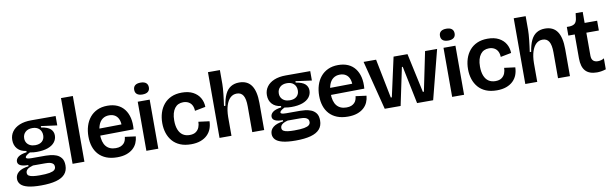

<svg xmlns="http://www.w3.org/2000/svg" viewBox="-52 -1279 6426 2011"><g transform="rotate(-10 3161.5 -274.0)"><path d="M259 166Q172 166 119.5 152.5Q67 139 44 114Q21 89 21 55Q21 11 56.5 -17.5Q92 -46 163 -55V-68Q108 -68 80 -82Q52 -96 52 -124Q52 -152 79 -173Q106 -194 169 -203V-217Q109 -224 76 -260.5Q43 -297 43 -354Q43 -404 70.5 -442.5Q98 -481 149.5 -502.5Q201 -524 274 -524H534V-424L363 -447V-432Q433 -421 462 -394Q491 -367 491 -326Q491 -286 466.5 -254.5Q442 -223 394 -205.5Q346 -188 276 -188Q259 -188 242 -189.5Q225 -191 202 -195Q176 -182 163.5 -171Q151 -160 151 -151Q151 -144 159.5 -140Q168 -136 181 -134.5Q194 -133 209 -133H359Q378 -133 409 -130Q440 -127 471.5 -115Q503 -103 524.5 -75.5Q546 -48 546 3Q546 59 514.5 95Q483 131 419.5 148.5Q356 166 259 166ZM262 59Q330 59 367.5 52Q405 45 420 31.5Q435 18 435 -2Q435 -21 425 -32Q415 -43 399.5 -48Q384 -53 368 -54Q352 -55 339 -55H211Q167 -43 149.5 -27Q132 -11 132 10Q132 31 148 41Q164 51 193 55Q222 59 262 59ZM272 -260Q319 -260 345 -284Q371 -308 371 -348Q371 -390 344.5 -416Q318 -442 271 -442Q223 -442 196 -416Q169 -390 169 -350Q169 -323 181.5 -303Q194 -283 217 -271.5Q240 -260 272 -260Z M622 0V-699H748V0Z M1096 14Q1030 14 981 -5.5Q932 -25 899.5 -60.5Q867 -96 851 -144.5Q835 -193 835 -252Q835 -312 851 -363.5Q867 -415 898.5 -453.5Q930 -492 977 -514Q1024 -536 1086 -536Q1146 -536 1191 -516Q1236 -496 1265.5 -457.5Q1295 -419 1307.5 -365.5Q1320 -312 1314 -245L915 -240V-314L1228 -318L1197 -276Q1202 -328 1190 -363Q1178 -398 1151.5 -416Q1125 -434 1087 -434Q1045 -434 1016 -412.5Q987 -391 972.5 -351Q958 -311 958 -256Q958 -169 994 -126Q1030 -83 1097 -83Q1128 -83 1148.5 -91.5Q1169 -100 1182.5 -114Q1196 -128 1202 -146Q1208 -164 1210 -183L1324 -168Q1321 -131 1306.5 -98Q1292 -65 1264 -40Q1236 -15 1194.5 -0.5Q1153 14 1096 14Z M1407 0V-522H1534V0ZM1470 -588Q1432 -588 1412 -604Q1392 -620 1392 -651Q1392 -682 1412 -698Q1432 -714 1470 -714Q1509 -714 1528.5 -697.5Q1548 -681 1548 -650Q1548 -620 1528 -604Q1508 -588 1470 -588Z M1882 14Q1815 14 1766 -6.5Q1717 -27 1685 -64Q1653 -101 1637 -150Q1621 -199 1621 -256Q1621 -315 1637 -365.5Q1653 -416 1685 -454.5Q1717 -493 1765 -514.5Q1813 -536 1877 -536Q1948 -536 1996 -510.5Q2044 -485 2069 -442Q2094 -399 2095 -346L1981 -324Q1980 -359 1967 -383.5Q1954 -408 1930 -421Q1906 -434 1874 -434Q1846 -434 1823 -423.5Q1800 -413 1783.5 -391Q1767 -369 1758 -337Q1749 -305 1749 -261Q1749 -204 1765 -164Q1781 -124 1811 -104Q1841 -84 1883 -84Q1925 -84 1949.5 -101.5Q1974 -119 1985 -146.5Q1996 -174 1996 -205L2112 -190Q2111 -147 2097 -110Q2083 -73 2054 -45Q2025 -17 1982 -1.5Q1939 14 1882 14Z M2185 0V-284V-699H2312V-551Q2312 -532 2310 -504Q2308 -476 2304.5 -444Q2301 -412 2297 -380.5Q2293 -349 2289 -321H2304Q2315 -394 2337.5 -441.5Q2360 -489 2397.5 -512.5Q2435 -536 2487 -536Q2575 -536 2617.5 -474Q2660 -412 2660 -287V0H2533V-275Q2533 -353 2511 -389.5Q2489 -426 2443 -426Q2402 -426 2373.5 -399Q2345 -372 2329 -321.5Q2313 -271 2312 -200V0Z M2967 166Q2880 166 2827.5 152.5Q2775 139 2752 114Q2729 89 2729 55Q2729 11 2764.5 -17.5Q2800 -46 2871 -55V-68Q2816 -68 2788 -82Q2760 -96 2760 -124Q2760 -152 2787 -173Q2814 -194 2877 -203V-217Q2817 -224 2784 -260.5Q2751 -297 2751 -354Q2751 -404 2778.5 -442.5Q2806 -481 2857.5 -502.5Q2909 -524 2982 -524H3242V-424L3071 -447V-432Q3141 -421 3170 -394Q3199 -367 3199 -326Q3199 -286 3174.5 -254.5Q3150 -223 3102 -205.5Q3054 -188 2984 -188Q2967 -188 2950 -189.5Q2933 -191 2910 -195Q2884 -182 2871.5 -171Q2859 -160 2859 -151Q2859 -144 2867.5 -140Q2876 -136 2889 -134.5Q2902 -133 2917 -133H3067Q3086 -133 3117 -130Q3148 -127 3179.5 -115Q3211 -103 3232.5 -75.5Q3254 -48 3254 3Q3254 59 3222.5 95Q3191 131 3127.5 148.5Q3064 166 2967 166ZM2970 59Q3038 59 3075.5 52Q3113 45 3128 31.5Q3143 18 3143 -2Q3143 -21 3133 -32Q3123 -43 3107.5 -48Q3092 -53 3076 -54Q3060 -55 3047 -55H2919Q2875 -43 2857.5 -27Q2840 -11 2840 10Q2840 31 2856 41Q2872 51 2901 55Q2930 59 2970 59ZM2980 -260Q3027 -260 3053 -284Q3079 -308 3079 -348Q3079 -390 3052.5 -416Q3026 -442 2979 -442Q2931 -442 2904 -416Q2877 -390 2877 -350Q2877 -323 2889.5 -303Q2902 -283 2925 -271.5Q2948 -260 2980 -260Z M3550 14Q3484 14 3435 -5.5Q3386 -25 3353.5 -60.5Q3321 -96 3305 -144.5Q3289 -193 3289 -252Q3289 -312 3305 -363.5Q3321 -415 3352.5 -453.5Q3384 -492 3431 -514Q3478 -536 3540 -536Q3600 -536 3645 -516Q3690 -496 3719.5 -457.5Q3749 -419 3761.5 -365.5Q3774 -312 3768 -245L3369 -240V-314L3682 -318L3651 -276Q3656 -328 3644 -363Q3632 -398 3605.5 -416Q3579 -434 3541 -434Q3499 -434 3470 -412.5Q3441 -391 3426.5 -351Q3412 -311 3412 -256Q3412 -169 3448 -126Q3484 -83 3551 -83Q3582 -83 3602.5 -91.5Q3623 -100 3636.5 -114Q3650 -128 3656 -146Q3662 -164 3664 -183L3778 -168Q3775 -131 3760.5 -98Q3746 -65 3718 -40Q3690 -15 3648.5 -0.5Q3607 14 3550 14Z M3942 0 3809 -522H3942L4025 -105H4036L4128 -522H4276L4366 -105H4377L4463 -522H4591L4457 0H4286L4204 -400H4195L4111 0Z M4659 0V-522H4786V0ZM4722 -588Q4684 -588 4664 -604Q4644 -620 4644 -651Q4644 -682 4664 -698Q4684 -714 4722 -714Q4761 -714 4780.5 -697.5Q4800 -681 4800 -650Q4800 -620 4780 -604Q4760 -588 4722 -588Z M5134 14Q5067 14 5018 -6.5Q4969 -27 4937 -64Q4905 -101 4889 -150Q4873 -199 4873 -256Q4873 -315 4889 -365.5Q4905 -416 4937 -454.5Q4969 -493 5017 -514.5Q5065 -536 5129 -536Q5200 -536 5248 -510.5Q5296 -485 5321 -442Q5346 -399 5347 -346L5233 -324Q5232 -359 5219 -383.5Q5206 -408 5182 -421Q5158 -434 5126 -434Q5098 -434 5075 -423.5Q5052 -413 5035.5 -391Q5019 -369 5010 -337Q5001 -305 5001 -261Q5001 -204 5017 -164Q5033 -124 5063 -104Q5093 -84 5135 -84Q5177 -84 5201.5 -101.5Q5226 -119 5237 -146.5Q5248 -174 5248 -205L5364 -190Q5363 -147 5349 -110Q5335 -73 5306 -45Q5277 -17 5234 -1.5Q5191 14 5134 14Z M5437 0V-284V-699H5564V-551Q5564 -532 5562 -504Q5560 -476 5556.5 -444Q5553 -412 5549 -380.5Q5545 -349 5541 -321H5556Q5567 -394 5589.5 -441.5Q5612 -489 5649.5 -512.5Q5687 -536 5739 -536Q5827 -536 5869.5 -474Q5912 -412 5912 -287V0H5785V-275Q5785 -353 5763 -389.5Q5741 -426 5695 -426Q5654 -426 5625.5 -399Q5597 -372 5581 -321.5Q5565 -271 5564 -200V0Z M6199 11Q6117 11 6077 -32.5Q6037 -76 6037 -167V-421H5969V-513H6000Q6040 -516 6057.5 -534Q6075 -552 6079 -591L6085 -639H6160V-522H6293V-418H6160V-175Q6160 -137 6178 -120Q6196 -103 6228 -103Q6245 -103 6262.5 -107.5Q6280 -112 6294 -122V-5Q6266 4 6242.5 7.5Q6219 11 6199 11Z"/></g></svg>

Font: Bricolage Grotesque 60pt SemiBold
Style: Regular
Weight: 600
Version: Version 1.001;gftools[0.9.33.dev8+g029e19f]